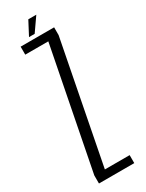

<svg xmlns="http://www.w3.org/2000/svg" viewBox="-203 -791 624 822"><g transform="rotate(-30 109.5 -380.0)"><path d="M18.5 0H193V-39.5H70.5L186.5 -636.5V-675H21V-635.5H135L18.5 -40ZM72.5 -692.5H100.5L147.5 -760H108Z"/></g></svg>

Font: Anybody ExtraCondensed Light
Style: Regular
Weight: 300
Width: 2
Version: Version 1.113;gftools[0.9.25]